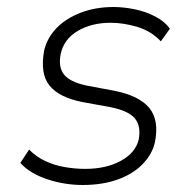

<svg xmlns="http://www.w3.org/2000/svg" viewBox="-20 -520 551 548"><path d="M216 8Q164 8 114.5 -8.5Q65 -25 38 -55L63 -93Q84 -72 110 -60Q136 -48 165.5 -43Q195 -38 223 -38Q283 -38 325 -61Q367 -84 376 -122Q383 -161 364.5 -182.5Q346 -204 296 -214L214 -229Q149 -242 121.5 -275.5Q94 -309 106 -376Q115 -413 142 -440.5Q169 -468 211 -484Q253 -500 304 -500Q333 -500 364.5 -493.5Q396 -487 423 -473Q450 -459 465 -438L439 -402Q412 -431 372.5 -443Q333 -455 296 -455Q241 -455 201.5 -431.5Q162 -408 153 -365Q146 -328 163 -307Q180 -286 226 -276L306 -261Q377 -247 406 -212Q435 -177 422 -113Q414 -79 386.5 -51Q359 -23 315.5 -7.5Q272 8 216 8Z"/></svg>

Font: Nunito Sans 7pt SemiCondensed ExtraLight
Style: Italic
Weight: 250
Width: 4
Italic angle: -9°
Designer: Vernon Adams
Foundry: Vernon Adams
Version: Version 3.101;gftools[0.9.27]